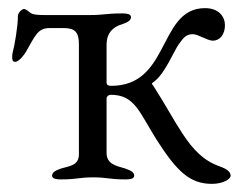

<svg xmlns="http://www.w3.org/2000/svg" viewBox="-20 -438 602 472"><path d="M10 -297C10 -291 11 -286 17 -286C27 -286 40 -304 44 -311C67 -351 73 -369 102 -369H137C165 -369 174 -358 174 -329V-59C174 -31 151 -30 131 -24C120 -20 108 -16 108 -6C108 2 121 3 128 3C129 3 130 3 131 3C170 3 174 -2 209 -2C244 -2 248 3 287 3C288 3 289 3 290 3C298 3 310 2 310 -6C310 -16 298 -20 287 -24C267 -30 242 -34 242 -62V-196C242 -201 247 -205 252 -205C311 -205 322 -163 364 -96C415 -16 447 14 501 14C529 14 547 2 547 -6C547 -16 537 -23 520 -29C480 -43 454 -71 429 -109C407 -142 386 -182 357 -227C354 -231 351 -232 357 -236C385 -255 408 -314 420 -330C430 -343 436 -354 454 -354C467 -354 490 -338 503 -338C521 -338 533 -354 533 -376C533 -396 519 -418 484 -418C423 -418 403 -365 376 -315C352 -270 323 -227 253 -227C248 -227 242 -228 242 -235V-328C242 -358 259 -372 279 -378C290 -382 302 -386 302 -396C302 -404 290 -405 282 -405C281 -405 280 -405 279 -405C240 -405 236 -401 201 -401H90C72 -401 60 -402 54 -407C48 -412 42 -416 39 -416C35 -416 24 -408 24 -398C24 -373 16 -327 11 -308C10 -305 10 -301 10 -297Z"/></svg>

Font: EB Garamond
Style: Regular
Weight: 400
Designer: Georg Duffner and Octavio Pardo
Foundry: Georg Duffner
Version: Version 1.000;PS 001.000;hotconv 1.0.88;makeotf.lib2.5.64775